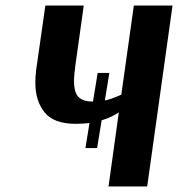

<svg xmlns="http://www.w3.org/2000/svg" viewBox="-20 -670 640 690"><path d="M509 0H370L407 -266Q407 -266 390 -256Q373 -246 338.5 -235.5Q304 -225 252 -225Q173 -225 140 -266.5Q107 -308 107 -372Q107 -395 110 -419L143 -650H281L251 -436Q249 -420 247.5 -405.5Q246 -391 246 -380Q246 -336 263 -320.5Q280 -305 314 -305Q352 -305 380.5 -315.5Q409 -326 416 -330L461 -650H600ZM329 -138H287L331 -408H373Z"/></svg>

Font: Arsenal SC
Style: Bold Italic
Weight: 700
Italic angle: -9.10001°
Designer: Andrij Shevchenko
Foundry: Stairsfor
Version: Version 2.001; ttfautohint (v1.8.4.7-5d5b)